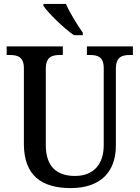

<svg xmlns="http://www.w3.org/2000/svg" viewBox="-20 -951 714 981"><path d="M358 -771H403V-784C376 -822 336 -886 317 -931H202V-921C225 -886 305 -807 358 -771ZM341 10C494 10 572 -73 572 -207V-599C572 -661 604 -670 645 -670H659V-714H424V-670H438C479 -670 510 -661 510 -603V-209C510 -115 461 -52 363 -52C275 -52 214 -95 214 -210V-599C214 -661 246 -670 287 -670H301V-714H14V-670H29C69 -670 102 -661 102 -603V-216C102 -53 194 10 341 10Z"/></svg>

Font: Noto Serif Hebrew SemiCondensed Medium
Style: Regular
Weight: 500
Width: 4
Designer: Monotype Design Team
Foundry: Monotype Imaging Inc.
Version: Version 2.004